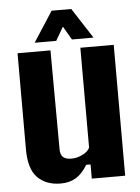

<svg xmlns="http://www.w3.org/2000/svg" viewBox="-55 -823 641 877"><g transform="rotate(-5 265.5 -385.0)"><path d="M188 10Q122 10 82.5 -29.2Q43 -68.5 43 -159V-600H194L196 -146Q196 -122 208 -110.5Q220 -99 247 -99Q271 -99 296.2 -110.8Q321.5 -122.5 331 -142V-600H484V0H331V-65H311Q286.5 -24.5 257.2 -7.2Q228 10 188 10ZM125 -641 215 -780H305L395 -641H296L260 -703L224 -641Z"/></g></svg>

Font: Big Shoulders Text Thin Black
Style: Regular
Weight: 900
Version: Version 2.002